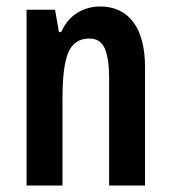

<svg xmlns="http://www.w3.org/2000/svg" viewBox="-20 -573 528 593"><path d="M289 -553Q355 -553 391.5 -505Q428 -457 428 -363V0H317V-333Q317 -393 303.5 -423.5Q290 -454 256 -454Q210 -454 191.5 -412Q173 -370 173 -270V0H62V-543H150L162 -474H169Q187 -514 219 -533.5Q251 -553 289 -553Z"/></svg>

Font: Noto Sans Kannada ExtraCondensed SemiBold
Style: Regular
Weight: 600
Width: 2
Designer: Jelle Bosma - Monotype Design Team
Foundry: Monotype Imaging Inc.
Version: Version 2.005; ttfautohint (v1.8.4.7-5d5b)